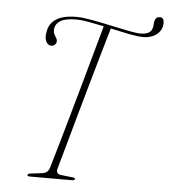

<svg xmlns="http://www.w3.org/2000/svg" viewBox="-53 -790 738 838"><g transform="rotate(5 316.0 -371.0)"><path d="M226 -44.5Q220 -21.5 243.5 -18.5L297 -12.5Q307.5 -11.5 305.5 -5.5Q303.5 0 292 0H108Q97 0 98 -6Q98.5 -12.5 112.5 -13.5L161.5 -19.5Q186 -22.5 193 -45.5Q206 -89 223.8 -150.5Q241.5 -212 261.5 -282.8Q281.5 -353.5 301.8 -425.8Q322 -498 340.2 -564Q358.5 -630 373 -681.5Q337 -689 305 -694.8Q273 -700.5 253 -700.5Q204.5 -700.5 183 -687.5Q161.5 -674.5 159 -655.5Q156 -641 160.2 -631.2Q164.5 -621.5 169.8 -613.8Q175 -606 174.5 -597Q174 -589 167.5 -582.8Q161 -576.5 150.5 -577Q136.5 -578 128.8 -594.2Q121 -610.5 126.5 -635.5Q131.5 -671.5 162.2 -691.8Q193 -712 252.5 -712Q276.5 -712 316.5 -704.8Q356.5 -697.5 400.5 -688Q444.5 -678.5 481 -671.2Q517.5 -664 534.5 -664Q577 -664 585.5 -688.5Q589 -697.5 589.2 -707Q589.5 -716.5 591.5 -724.5Q596.5 -742.5 614 -742.5Q632 -742.5 632 -717.5Q631.5 -687.5 607.8 -668.5Q584 -649.5 549 -649.5Q525.5 -649.5 486.2 -657.2Q447 -665 404.5 -674.5Q389.5 -623 370.2 -556.2Q351 -489.5 330.5 -417Q310 -344.5 290.2 -274.2Q270.5 -204 254 -144.2Q237.5 -84.5 226 -44.5Z"/></g></svg>

Font: Fraunces 72pt Thin
Style: Italic
Weight: 100
Italic angle: -16°
Version: Version 1.000;[b76b70a41]